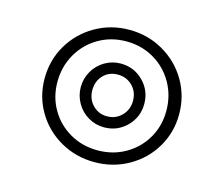

<svg xmlns="http://www.w3.org/2000/svg" viewBox="-81 -675 862 739"><g transform="rotate(15 350.0 -305.5)"><path d="M82 -304Q82 -377 117.5 -437.5Q153 -498 214.5 -533.5Q276 -569 350 -569Q424 -569 485.5 -533.5Q547 -498 582.5 -437.5Q618 -377 618 -304Q618 -232 582.5 -172Q547 -112 485.5 -77Q424 -42 350 -42Q276 -42 214.5 -77Q153 -112 117.5 -172Q82 -232 82 -304ZM567 -304Q567 -365 538.5 -415Q510 -465 460.5 -494Q411 -523 350 -523Q289 -523 239.5 -494Q190 -465 161.5 -415Q133 -365 133 -304Q133 -244 161.5 -195Q190 -146 239.5 -117.5Q289 -89 350 -89Q411 -89 460.5 -117.5Q510 -146 538.5 -195Q567 -244 567 -304ZM225 -308Q225 -342 242 -371.5Q259 -401 288 -418Q317 -435 351 -435Q404 -435 441 -398Q478 -361 478 -308Q478 -255 441 -218Q404 -181 351 -181Q317 -181 288 -198Q259 -215 242 -244.5Q225 -274 225 -308ZM433 -308Q433 -344 409.5 -367.5Q386 -391 351 -391Q316 -391 293.5 -367.5Q271 -344 271 -308Q271 -273 294 -249Q317 -225 351 -225Q386 -225 409.5 -249Q433 -273 433 -308Z"/></g></svg>

Font: Krub Light
Style: Regular
Weight: 300
Designer: Ekaluck Peanpanawate
Foundry: Cadson Demak Co.,Ltd.
Version: Version 1.000; ttfautohint (v1.6)